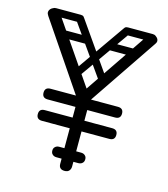

<svg xmlns="http://www.w3.org/2000/svg" viewBox="-106 -783 759 867"><g transform="rotate(15 273.5 -350.0)"><path d="M119 -292Q93 -292 93 -317Q93 -342 119 -342H434Q460 -342 460 -317Q460 -292 434 -292ZM119 -192Q93 -192 93 -217Q93 -242 119 -242H434Q460 -242 460 -217Q460 -192 434 -192ZM276 0Q249 0 249 -26Q249 -81 249 -111.5Q249 -142 249 -158.5Q249 -175 249 -187Q249 -199 249 -215.5Q249 -232 249 -262.5Q249 -293 249 -348Q249 -374 276 -374Q304 -374 304 -350V-28Q304 -16 297 -8Q290 0 276 0ZM24 -657Q18 -666 18 -673Q18 -685 31 -694Q42 -700 49 -700Q60 -700 67 -690L276 -385L481 -687Q491 -700 501 -700Q510 -700 516 -695Q529 -686 529 -674Q529 -668 524 -661L273 -290ZM203 -426Q189 -435 199 -449L368 -691Q377 -705 392 -695Q407 -685 398 -671L228 -430Q217 -416 203 -426ZM519 -682Q519 -665 502 -665H386Q367 -665 367 -682Q367 -700 385 -700H501Q519 -700 519 -682ZM463 -596Q463 -579 446 -579H330Q311 -579 311 -596Q311 -614 329 -614H445Q463 -614 463 -596ZM347 -426Q333 -416 322 -430L152 -671Q143 -685 158 -695Q173 -705 182 -691L351 -449Q361 -435 347 -426ZM31 -682Q31 -700 49 -700H165Q183 -700 183 -682Q183 -665 164 -665H48Q31 -665 31 -682ZM87 -596Q87 -614 105 -614H221Q239 -614 239 -596Q239 -579 220 -579H104Q87 -579 87 -596ZM199 -75Q199 -86 206 -92Q213 -99 225 -99H274Q286 -99 293 -93Q300 -86 300 -75Q300 -63 293 -56Q286 -50 274 -50H225Q213 -50 206 -57Q199 -63 199 -75ZM353 -75Q353 -63 346 -57Q339 -50 327 -50H278Q267 -50 259 -56Q252 -63 252 -75Q252 -86 259 -93Q267 -99 278 -99H327Q339 -99 346 -92Q353 -86 353 -75Z"/></g></svg>

Font: Agu Display Uzo
Style: Regular
Weight: 400
Version: Version 1.103